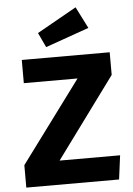

<svg xmlns="http://www.w3.org/2000/svg" viewBox="-63 -1024 741 1070"><g transform="rotate(-5 307.5 -488.5)"><path d="M237.9 -133.8H576.4L559 0H40V-125.6L377.4 -581H76.9V-710.8H568.7V-584.1ZM401 -976.9 462.1 -856.4 218.5 -770.3 180 -852.3Z"/></g></svg>

Font: FiraCode Nerd Font
Style: Bold
Weight: 700
Designer: Carrois Corporate, Edenspiekermann AG, Nikita Prokopov
Foundry: Carrois Corporate, Edenspiekermann AG, Nikita Prokopov
Version: Version 6.002;Nerd Fonts 2.1.0